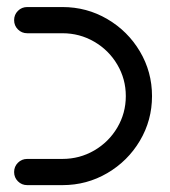

<svg xmlns="http://www.w3.org/2000/svg" viewBox="-20 -539 496 559"><path d="M21.1 -38.1Q21.1 -54.1 32.2 -65.2Q43.3 -76.3 59.3 -76.3H161.9Q211.9 -76.3 254.3 -100.9Q296.7 -125.6 321.5 -167.6Q346.3 -209.6 346.3 -259.3Q346.3 -308.9 321.5 -350.9Q296.7 -393 254.3 -417.6Q211.9 -442.2 161.9 -442.2H59.3Q43.3 -442.2 32.2 -453.3Q21.1 -464.4 21.1 -480.4Q21.1 -496.3 32.2 -507.4Q43.3 -518.5 59.3 -518.5H161.9Q232.6 -518.5 292.4 -483.5Q352.2 -448.5 387.4 -389.1Q422.6 -329.6 422.6 -259.3Q422.6 -188.9 387.4 -129.4Q352.2 -70 292.4 -35Q232.6 0 161.9 0H59.3Q43.3 0 32.2 -11.1Q21.1 -22.2 21.1 -38.1Z"/></svg>

Font: 26F Galaxy Hebrew
Style: Bold
Weight: 700
Designer: C₂₉H₂₅N₃O₅
Version: Version 1.000